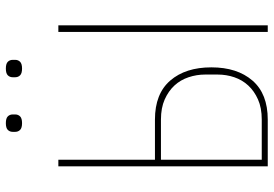

<svg xmlns="http://www.w3.org/2000/svg" viewBox="-156 -756 913 640"><g transform="rotate(-90 300.0 -436.5)"><path d="M65 -698H87V-376H221Q307 -376 351 -325Q395 -274 395 -188Q395 -102 351 -51Q307 0 221 0H65ZM221 -20Q260 -20 288 -32.5Q316 -45 334.5 -65Q353 -85 362 -111.5Q371 -138 371 -167V-209Q371 -237 362 -264Q353 -291 334.5 -311Q316 -331 288 -343.5Q260 -356 221 -356H87V-20ZM513 -698H535V0H513ZM209 -819Q193 -819 186.5 -825.5Q180 -832 180 -842V-850Q180 -860 186.5 -866.5Q193 -873 209 -873Q225 -873 231.5 -866.5Q238 -860 238 -850V-842Q238 -832 231.5 -825.5Q225 -819 209 -819ZM391 -819Q375 -819 368.5 -825.5Q362 -832 362 -842V-850Q362 -860 368.5 -866.5Q375 -873 391 -873Q407 -873 413.5 -866.5Q420 -860 420 -850V-842Q420 -832 413.5 -825.5Q407 -819 391 -819Z"/></g></svg>

Font: IBM Plex Mono Thin
Style: Regular
Weight: 100
Monospace: yes
Designer: Mike Abbink, Paul van der Laan, Pieter van Rosmalen
Foundry: Bold Monday
Version: Version 2.3